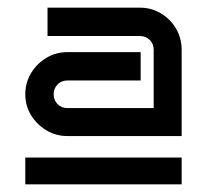

<svg xmlns="http://www.w3.org/2000/svg" viewBox="-20 -721 549 501"><path d="M454 -366H156Q126 -366 101 -381Q76 -396 61 -420.5Q46 -445 46 -475Q46 -505 61 -530Q76 -555 101 -570Q126 -585 156 -585H347V-511H156Q140 -511 130 -500.5Q120 -490 120 -475Q120 -460 130 -449.5Q140 -439 156 -439H381V-591Q381 -607 370.5 -617Q360 -627 345 -627H104V-701H345Q375 -701 400 -686Q425 -671 439.5 -646Q454 -621 454 -591ZM454 -240H46V-310H454Z"/></svg>

Font: Bruno Ace SC
Style: Regular
Weight: 400
Version: Version 1.100; ttfautohint (v1.8.4.7-5d5b);gftools[0.9.27]